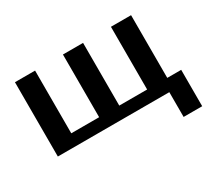

<svg xmlns="http://www.w3.org/2000/svg" viewBox="-125 -697 1180 1074"><g transform="rotate(-30 465.0 -160.0)"><path d="M65 0V-480H195V-75H375V-480H505V-75H685V-480H815V-75H905V160H785V0Z"/></g></svg>

Font: Xolonium
Style: Regular
Weight: 400
Designer: Severin Meyer
Version: Version 4.2